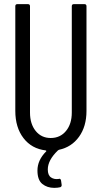

<svg xmlns="http://www.w3.org/2000/svg" viewBox="-20 -720 491 928"><path d="M278 176Q278 182 271 185Q258 188 242 188Q208 188 184.5 169Q161 150 161 104Q161 54 203 12Q206 9 201 7Q133 -1 93.5 -52.5Q54 -104 54 -184V-690Q54 -700 64 -700H115Q125 -700 125 -690V-176Q125 -121 152.5 -87Q180 -53 225 -53Q271 -53 299 -87Q327 -121 327 -176V-690Q327 -700 337 -700H388Q398 -700 398 -690V-184Q398 -109 362 -59Q326 -9 265 4L260 7Q211 54 211 99Q211 127 226.5 137.5Q242 148 263 145L267 144Q273 144 275 152L278 173Z"/></svg>

Font: Barlow Condensed
Style: Regular
Weight: 400
Width: 3
Designer: Jeremy Tribby
Foundry: Tribby Type
Version: Version 1.500